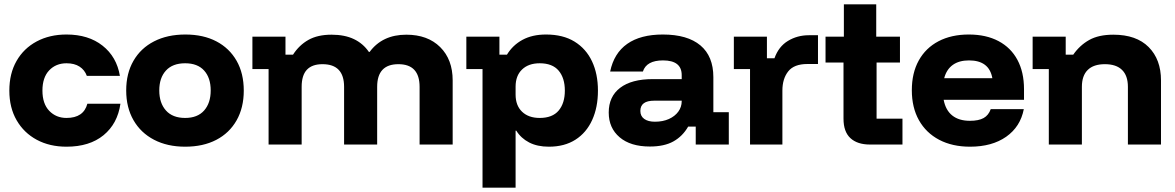

<svg xmlns="http://www.w3.org/2000/svg" viewBox="-20 -670 5448 890"><path d="M288.3 10Q210 10 150.4 -22.1Q90.8 -54.2 57.1 -112.5Q23.3 -170.8 23.3 -250Q23.3 -329.2 56.7 -387.5Q90 -445.8 150 -477.9Q210 -510 288.3 -510Q390 -510 455.4 -458.3Q520.8 -406.7 535.8 -318.3H382.5Q372.5 -345.8 348.8 -361.2Q325 -376.7 288.3 -376.7Q239.2 -376.7 207.9 -343.8Q176.7 -310.8 176.7 -250Q176.7 -189.2 208.3 -156.2Q240 -123.3 288.3 -123.3Q367.5 -123.3 385 -189.2H538.3Q525 -96.7 460 -43.3Q395 10 288.3 10Z M838.3 10Q755.8 10 694.2 -22.1Q632.5 -54.2 598.8 -112.9Q565 -171.7 565 -250.8Q565 -330 598.8 -388.3Q632.5 -446.7 694.2 -478.3Q755.8 -510 839.2 -510Q922.5 -510 982.9 -478.3Q1043.3 -446.7 1076.7 -388.3Q1110 -330 1110 -250Q1110 -170.8 1076.7 -112.1Q1043.3 -53.3 982.5 -21.7Q921.7 10 838.3 10ZM838.3 -123.3Q895.8 -123.3 926.3 -157.9Q956.7 -192.5 956.7 -250.8Q956.7 -309.2 926.3 -342.9Q895.8 -376.7 838.3 -376.7Q780 -376.7 749.2 -342.9Q718.3 -309.2 718.3 -250.8Q718.3 -192.5 749.2 -157.9Q780 -123.3 838.3 -123.3Z M1225 0V-350H1150V-500H1303.3V-416.7H1338.3Q1366.7 -460.8 1409.6 -485Q1452.5 -509.2 1516.7 -509.2Q1577.5 -509.2 1620.4 -488.8Q1663.3 -468.3 1690 -429.2H1693.3Q1752.5 -509.2 1863.3 -509.2Q1962.5 -509.2 2020.4 -451.7Q2078.3 -394.2 2078.3 -297.5V0H1925V-267.5Q1925 -372.5 1826.7 -372.5Q1728.3 -372.5 1728.3 -267.5V0H1575V-267.5Q1575 -372.5 1475 -372.5Q1426.7 -372.5 1402.5 -346.7Q1378.3 -320.8 1378.3 -267.5V0Z M2216.7 200V-350H2141.7V-500H2295V-416.7H2330Q2356.7 -460.8 2402.1 -485.4Q2447.5 -510 2510.8 -510Q2590 -510 2643.3 -477.1Q2696.7 -444.2 2724.2 -385.8Q2751.7 -327.5 2751.7 -250Q2751.7 -172.5 2725 -113.8Q2698.3 -55 2647.5 -22.5Q2596.7 10 2524.2 10Q2470.8 10 2432.9 -9.6Q2395 -29.2 2373.3 -64.2H2370V200ZM2481.7 -123.3Q2540.8 -123.3 2569.6 -157.5Q2598.3 -191.7 2598.3 -250Q2598.3 -308.3 2569.6 -342.5Q2540.8 -376.7 2481.7 -376.7Q2430 -376.7 2400 -347.9Q2370 -319.2 2370 -268.3V-231.7Q2370 -180.8 2400 -152.1Q2430 -123.3 2481.7 -123.3Z M2992.5 9.2Q2902.5 9.2 2852.1 -33.8Q2801.7 -76.7 2801.7 -148.3Q2801.7 -222.5 2854.6 -262.9Q2907.5 -303.3 3005.8 -303.3H3140V-321.7Q3140 -390 3053.3 -390Q2976.7 -390 2960 -338.3H2808.3Q2825.8 -423.3 2887.5 -466.7Q2949.2 -510 3052.5 -510Q3166.7 -510 3226.7 -459.6Q3286.7 -409.2 3286.7 -312.5V-150H3358.3V0H3205V-83.3H3170Q3144.2 -38.3 3101.7 -14.6Q3059.2 9.2 2992.5 9.2ZM3015.8 -105.8Q3052.5 -105.8 3080.4 -118.3Q3108.3 -130.8 3124.2 -152.5Q3140 -174.2 3140 -200.8V-203.3H3012.5Q2948.3 -203.3 2948.3 -155.8Q2948.3 -131.7 2966.2 -118.8Q2984.2 -105.8 3015.8 -105.8Z M3456.7 0V-350H3381.7V-500H3535V-400H3570Q3589.2 -454.2 3632.5 -480.4Q3675.8 -506.7 3729.2 -506.7H3771.7V-373.3H3722.5Q3660.8 -373.3 3633.8 -339.2Q3606.7 -305 3606.7 -250V0Z M4012.5 0Q3954.2 0 3922.1 -29.6Q3890 -59.2 3890 -120V-380H3806.7V-500H3891.7V-650H4041.7V-500H4151.7V-380H4043.3V-120H4163.3V0Z M4476.7 10Q4394.2 10 4333.3 -22.1Q4272.5 -54.2 4239.6 -112.9Q4206.7 -171.7 4206.7 -251.7Q4206.7 -331.7 4238.8 -389.6Q4270.8 -447.5 4330.4 -478.8Q4390 -510 4470.8 -510Q4550.8 -510 4608.3 -479.6Q4665.8 -449.2 4696.2 -392.5Q4726.7 -335.8 4726.7 -256.7V-207.5H4354.2Q4363.3 -159.2 4394.2 -134.6Q4425 -110 4475.8 -110Q4516.7 -110 4539.6 -122.9Q4562.5 -135.8 4572.5 -164.2H4725.8Q4710 -82.5 4644.2 -36.2Q4578.3 10 4476.7 10ZM4356.7 -307.5H4580Q4572.5 -349.2 4545.4 -369.6Q4518.3 -390 4471.7 -390Q4425.8 -390 4396.7 -369.2Q4367.5 -348.3 4356.7 -307.5Z M4841.7 0V-350H4766.7V-500H4920V-416.7H4955Q4985 -460 5028.8 -484.6Q5072.5 -509.2 5140.8 -509.2Q5247.5 -509.2 5304.6 -451.7Q5361.7 -394.2 5361.7 -297.5V0H5208.3V-267.5Q5208.3 -319.2 5181.2 -345.8Q5154.2 -372.5 5101.7 -372.5Q5049.2 -372.5 5022.1 -345.8Q4995 -319.2 4995 -267.5V0Z"/></svg>

Font: Funnel Display ExtraBold
Style: Regular
Weight: 800
Designer: NORD ID, Kristian Moeller
Foundry: Dicotype
Version: Version 1.000